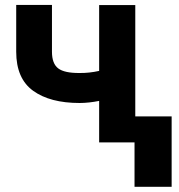

<svg xmlns="http://www.w3.org/2000/svg" viewBox="-20 -566 713 763"><path d="M517.6 -545.9V0H374V-165Q354.5 -161.1 334.5 -158.9Q314.5 -156.7 296.4 -156.7Q178.7 -156.7 111.6 -205.3Q44.4 -253.9 44.4 -360.4V-546.4H186.5V-360.4Q186.5 -313 211.4 -294.2Q236.3 -275.4 296.4 -275.9Q334 -275.4 374 -284.2V-545.9ZM662.1 -103.5V176.3H514.6V-103.5Z"/></svg>

Font: Inter Tight
Style: Bold
Weight: 700
Designer: Rasmus Andersson
Foundry: rsms
Version: Version 3.004; ttfautohint (v1.8.4.7-5d5b)